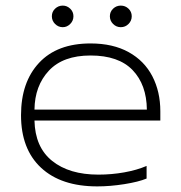

<svg xmlns="http://www.w3.org/2000/svg" viewBox="-20 -650 647 685"><path d="M165 -592Q165 -608 176.5 -619Q188 -630 204 -630Q219 -630 230.5 -619Q242 -608 242 -592Q242 -576 230.5 -564.5Q219 -553 204 -553Q188 -553 176.5 -564.5Q165 -576 165 -592ZM372 -592Q372 -608 383.5 -619Q395 -630 411 -630Q427 -630 438.5 -619Q450 -608 450 -592Q450 -576 438.5 -564.5Q427 -553 411 -553Q395 -553 383.5 -564.5Q372 -576 372 -592ZM55 -239Q55 -357 119.5 -426Q184 -495 303 -495Q383 -495 439 -464Q495 -433 523.5 -378Q552 -323 552 -253V-220H103Q105 -125 166 -76Q227 -27 331 -27Q378 -27 423 -35Q468 -43 503 -58V-13Q474 -1 423.5 7Q373 15 327 15Q198 15 126.5 -51.5Q55 -118 55 -239ZM504 -259Q503 -348 453 -400Q403 -452 303 -452Q205 -452 154.5 -398Q104 -344 103 -259Z"/></svg>

Font: Prompt ExtraLight
Style: Regular
Weight: 275
Designer: Katatrad Team
Foundry: CadsonDemak
Version: Version 1.000